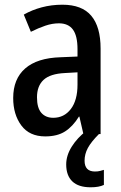

<svg xmlns="http://www.w3.org/2000/svg" viewBox="-20 -569 513 815"><path d="M245 -549Q328 -549 367.5 -502Q407 -455 407 -363V0H334L317 -74H315Q289 -32 256 -11Q223 10 172 10Q105 10 70.5 -36.5Q36 -83 36 -153Q36 -234 87 -278.5Q138 -323 237 -326L309 -329V-360Q309 -417 289.5 -443.5Q270 -470 230 -470Q202 -470 172.5 -460Q143 -450 111 -434L81 -507Q116 -527 157.5 -538Q199 -549 245 -549ZM256 -259Q193 -256 165 -230Q137 -204 137 -156Q137 -111 155.5 -90Q174 -69 206 -69Q252 -69 280.5 -106Q309 -143 309 -210V-262ZM339 113Q339 159 383 159Q396 159 405 156.5Q414 154 421 152V216Q410 221 396.5 223.5Q383 226 365 226Q313 226 287 201Q261 176 261 129Q261 91 284.5 53.5Q308 16 347 -14L400 0Q367 33 353 59Q339 85 339 113Z"/></svg>

Font: Noto Sans Lao Condensed Medium
Style: Regular
Weight: 500
Width: 3
Designer: Monotype Design Team
Foundry: Monotype Imaging Inc.
Version: Version 2.003; ttfautohint (v1.8.4.7-5d5b)